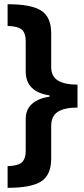

<svg xmlns="http://www.w3.org/2000/svg" viewBox="-20 -734 400 912"><path d="M223.1 20Q223.1 96.2 176.5 127.2Q129.9 158.2 16.1 158.2V55.2Q65.9 53.7 84 36.9Q102.1 20 102.1 -16.1V-164.1V-168.5Q102.1 -212.9 131.1 -239.7Q160.2 -266.6 215.8 -274.9V-280.8Q104 -297.4 102.1 -392.1V-540Q102.1 -576.2 84 -592.8Q65.9 -609.4 16.1 -610.8V-713.9Q130.4 -713.9 176.8 -682.9Q223.1 -651.9 223.1 -576.2V-419.9V-416Q223.1 -371.1 255.1 -351.6Q287.1 -332 348.1 -332V-223.1Q287.1 -223.1 255.1 -203.1Q223.1 -183.1 223.1 -134.8Z"/></svg>

Font: TypoPRO Open Sans Condensed
Style: Bold
Weight: 700
Width: 3
Foundry: Ascender Corporation
Version: Version 1.11